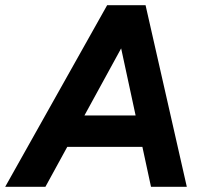

<svg xmlns="http://www.w3.org/2000/svg" viewBox="-54 -720 791 740"><path d="M-34 0 359 -700H504L121 0ZM528 0 377 -700H507L666 0ZM123 -154 143 -275H582L562 -154Z"/></svg>

Font: Figtree
Style: Bold Italic
Weight: 700
Italic angle: -9.5°
Foundry: Erik Kennedy
Version: Version 2.001;gftools[0.9.30]